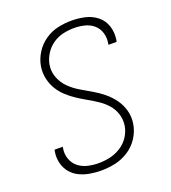

<svg xmlns="http://www.w3.org/2000/svg" viewBox="-137 -844 849 954"><g transform="rotate(-20 288.0 -367.5)"><path d="M236 8Q273 8 310 0Q347 -8 380.5 -29.5Q414 -51 435.5 -84.5Q457 -118 463 -155Q469 -191 460 -225Q451 -259 431 -286.5Q411 -314 385 -335.5Q359 -357 329.5 -374Q300 -391 270.5 -408.5Q241 -426 217 -449.5Q193 -473 180 -506Q167 -539 173 -575Q178 -603 194.5 -629.5Q211 -656 236.5 -673.5Q262 -691 291 -697.5Q320 -704 349 -704Q377 -704 404 -697.5Q431 -691 451.5 -673.5Q472 -656 480 -629.5Q488 -603 483 -575Q482 -571 482 -567H525Q526 -572 527 -577Q533 -614 522 -648.5Q511 -683 483.5 -705Q456 -727 421 -735Q386 -743 349 -743Q313 -743 277 -735Q241 -727 209 -705Q177 -683 156.5 -650Q136 -617 130 -581Q125 -549 131.5 -518Q138 -487 153.5 -461Q169 -435 191 -414.5Q213 -394 238 -377.5Q263 -361 289.5 -346Q316 -331 341 -314.5Q366 -298 386 -275.5Q406 -253 415.5 -223Q425 -193 420 -161Q415 -131 397.5 -104.5Q380 -78 352.5 -61Q325 -44 295.5 -37.5Q266 -31 236 -31Q207 -31 179 -37.5Q151 -44 129.5 -61Q108 -78 98.5 -105Q89 -132 94 -161Q95 -165 95 -169H52Q51 -164 50 -159Q45 -129 52 -100Q59 -71 77 -49Q95 -27 121 -14.5Q147 -2 176.5 3Q206 8 236 8Z"/></g></svg>

Font: Iosevka Sparkle Extralight
Style: Italic
Weight: 200
Italic angle: -9°
Designer: Belleve Invis
Foundry: Belleve Invis
Version: Version 4.5.0; ttfautohint (v1.8.3)